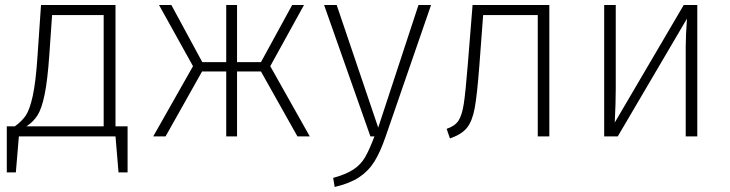

<svg xmlns="http://www.w3.org/2000/svg" viewBox="-20 -542 2900 763"><path d="M487 -40V143H451L439 0H55L43 143H7V-40H39Q67 -60 82.5 -83Q98 -106 110 -160Q122 -214 129 -318L143 -522H439V-40ZM392 -482H187L176 -324Q169 -223 157.5 -167Q146 -111 129.5 -84.5Q113 -58 85 -40H392Z M1054 -279 1211 0H1162L1017 -258H922V0H879V-258H783L638 0H589L747 -279L612 -522H661L784 -295H879V-522H922V-295H1017L1141 -522H1188Z M1512 2Q1491 63 1467.5 100.5Q1444 138 1407 162.5Q1370 187 1310 201L1304 165Q1355 151 1384.5 131.5Q1414 112 1431 82.5Q1448 53 1468 0H1452L1268 -522H1318L1483 -35L1643 -522H1693Z M2163 -522V0H2117V-482H1900L1885 -282Q1876 -164 1866.5 -112.5Q1857 -61 1836 -34.5Q1815 -8 1768 8L1755 -30Q1788 -41 1802 -62.5Q1816 -84 1823 -129Q1830 -174 1839 -286L1858 -522Z M2751 0H2705V-354Q2705 -401 2710 -468L2435 0H2381V-522H2427V-190Q2427 -135 2423 -55L2697 -522H2751Z"/></svg>

Font: FiraGO ExtraLight
Style: Regular
Weight: 200
Designer: bBox Type
Foundry: bBox Type GmbH
Version: Version 1.001